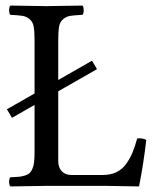

<svg xmlns="http://www.w3.org/2000/svg" viewBox="-20 -667 566 689"><path d="M310.1 -449.2 328.1 -418.9 189 -339.4V-88.9Q189 -65.9 201.7 -52.5Q214.4 -39.1 235.8 -39.1H349.1Q376.5 -39.1 397.2 -48.8Q418 -58.6 432.1 -78.1Q446.3 -97.7 455.1 -118.7Q463.9 -139.6 472.2 -169.9Q489.7 -172.9 504.9 -165Q495.6 -82 479 2Q387.2 0 359.9 0H147Q65.9 1 17.1 2Q12.7 -2.4 12.7 -14.4Q12.7 -26.4 17.1 -30.8Q37.1 -31.7 48.1 -32.7Q59.1 -33.7 70.3 -37.4Q81.5 -41 86.9 -46.4Q92.3 -51.8 96.7 -62.3Q101.1 -72.8 102.5 -86.7Q104 -100.6 104 -122.1V-290.5L22.9 -244.1L4.9 -274.9L104 -331.5V-522.9Q104 -554.7 100.8 -571.8Q97.7 -588.9 86.2 -598.4Q74.7 -607.9 60.8 -610.1Q46.9 -612.3 17.1 -613.8Q12.7 -618.2 12.7 -630.4Q12.7 -642.6 17.1 -647Q116.7 -645 146 -645Q178.2 -645 275.9 -647Q280.3 -642.6 280.3 -630.4Q280.3 -618.2 275.9 -613.8Q246.1 -612.3 232.2 -610.1Q218.3 -607.9 206.8 -598.4Q195.3 -588.9 192.1 -571.8Q189 -554.7 189 -522.9V-379.9Z"/></svg>

Font: Linux Libertine G
Style: Regular
Weight: 400
Designer: Philipp H. Poll
Foundry: Philipp H. Poll
Version: Version 4.7.5